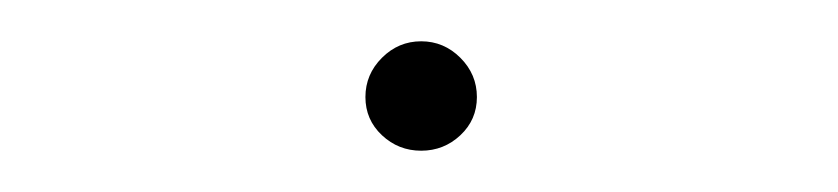

<svg xmlns="http://www.w3.org/2000/svg" viewBox="-20 -402 406 93"><path d="M184 -382Q195 -382 203 -374Q211 -366 211 -355Q211 -344 203 -336.5Q195 -329 184 -329Q173 -329 165 -336.5Q157 -344 157 -355Q157 -366 165 -374Q173 -382 184 -382Z"/></svg>

Font: FreesentationVF
Style: Regular
Weight: 400
Designer: glyphs from Roboto by Christian Robertson / Hangul glyphs from Noto Sans CJK(Source Han Sans) by Jang Soo-young and Kang
Foundry: PT&
Version: Version 2.001;Glyphs 3.3.1 (3343)